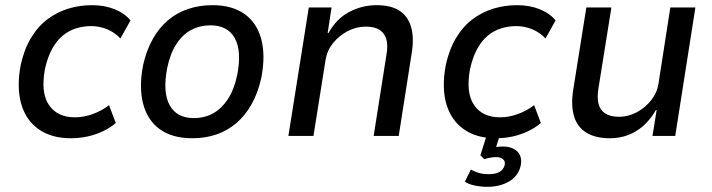

<svg xmlns="http://www.w3.org/2000/svg" viewBox="-20 -526 2757 743"><path d="M254 9Q179 9 129.5 -26Q80 -61 62 -124.5Q44 -188 60 -274Q73 -334 99.5 -378.5Q126 -423 163 -451Q200 -479 244 -492.5Q288 -506 336 -506Q384 -506 423 -490.5Q462 -475 485 -447L446 -377Q425 -400 395 -412.5Q365 -425 333 -425Q302 -425 273.5 -416Q245 -407 221.5 -387Q198 -367 181 -335.5Q164 -304 154 -259Q137 -167 169.5 -119.5Q202 -72 270 -72Q305 -72 340 -85Q375 -98 402 -119L428 -50Q407 -32 379 -18.5Q351 -5 319.5 2Q288 9 254 9Z M724 9Q647 9 599 -25.5Q551 -60 534 -124Q517 -188 534 -275Q547 -332 571.5 -375.5Q596 -419 630.5 -448Q665 -477 708.5 -491.5Q752 -506 802 -506Q878 -506 926 -472Q974 -438 991 -374.5Q1008 -311 991 -224Q978 -166 953.5 -122.5Q929 -79 894.5 -49.5Q860 -20 817 -5.5Q774 9 724 9ZM730 -69Q771 -69 804 -87Q837 -105 861.5 -142Q886 -179 898 -236Q916 -329 888.5 -378.5Q861 -428 794 -428Q755 -428 721.5 -411Q688 -394 663.5 -357Q639 -320 627 -263Q609 -169 636.5 -119Q664 -69 730 -69Z M1096 0 1175 -497H1263L1248 -398H1251Q1282 -454 1332 -480Q1382 -506 1437 -506Q1493 -506 1526 -484.5Q1559 -463 1571 -421Q1583 -379 1573 -319L1523 0H1426L1475 -311Q1482 -348 1475.5 -372.5Q1469 -397 1449.5 -410Q1430 -423 1396 -423Q1359 -423 1325.5 -405.5Q1292 -388 1269 -359.5Q1246 -331 1240 -295L1193 0Z M1899 9Q1824 9 1774.5 -26Q1725 -61 1707 -124.5Q1689 -188 1705 -274Q1718 -334 1744.5 -378.5Q1771 -423 1808 -451Q1845 -479 1889 -492.5Q1933 -506 1981 -506Q2029 -506 2068 -490.5Q2107 -475 2130 -447L2091 -377Q2070 -400 2040 -412.5Q2010 -425 1978 -425Q1947 -425 1918.5 -416Q1890 -407 1866.5 -387Q1843 -367 1826 -335.5Q1809 -304 1799 -259Q1782 -167 1814.5 -119.5Q1847 -72 1915 -72Q1950 -72 1985 -85Q2020 -98 2047 -119L2073 -50Q2052 -32 2024 -18.5Q1996 -5 1964.5 2Q1933 9 1899 9ZM1865 197Q1842 197 1817.5 192Q1793 187 1779 177L1802 130Q1816 138 1832.5 143Q1849 148 1872 148Q1897 148 1912.5 139.5Q1928 131 1933 113Q1936 98 1926.5 90Q1917 82 1899 82Q1890 82 1878 84Q1866 86 1854 90L1839 75L1869 -20H1920L1895 58L1873 49Q1884 45 1898.5 43Q1913 41 1927 41Q1949 41 1966 49Q1983 57 1991.5 73.5Q2000 90 1995 115Q1986 155 1950.5 176Q1915 197 1865 197Z M2340 9Q2285 9 2249.5 -12.5Q2214 -34 2201.5 -76Q2189 -118 2198 -177L2249 -497H2346L2296 -185Q2290 -150 2296 -125Q2302 -100 2322 -87Q2342 -74 2376 -74Q2412 -74 2445 -92Q2478 -110 2500.5 -139Q2523 -168 2528 -201L2574 -497H2671L2593 0H2505L2521 -100H2518Q2487 -46 2441.5 -18.5Q2396 9 2340 9Z"/></svg>

Font: Nunito Sans 7pt SemiCondensed Medium
Style: Italic
Weight: 500
Width: 4
Italic angle: -9°
Designer: Vernon Adams
Foundry: Vernon Adams
Version: Version 3.101;gftools[0.9.27]